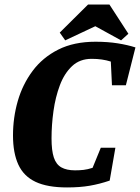

<svg xmlns="http://www.w3.org/2000/svg" viewBox="-20 -812 614 842"><path d="M274 10Q188 10 136 -14.5Q84 -39 60.5 -90Q37 -141 37 -218Q37 -296 58 -369Q79 -442 123 -501Q167 -560 235.5 -594.5Q304 -629 399 -629Q452 -629 496 -622Q540 -615 574 -604L532 -438H471L466 -542Q447 -548 426.5 -551Q406 -554 382 -554Q330 -554 296 -522Q262 -490 242.5 -438Q223 -386 214.5 -325Q206 -264 206 -205Q206 -152 216 -121.5Q226 -91 249 -78Q272 -65 309 -65Q329 -65 346.5 -67Q364 -69 386 -76L422 -164H486L461 -20Q417 -5 373.5 2.5Q330 10 274 10ZM266 -635 242 -669 366 -792H460L543 -664L511 -635L398 -697Z"/></svg>

Font: Manuale ExtraBold
Style: Italic
Weight: 800
Italic angle: -11°
Designer: Eduardo Tunni / Pablo Cosgaya
Foundry: Eduardo Tunni / Pablo Cosgaya
Version: Version 1.002